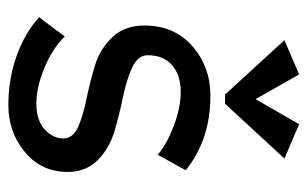

<svg xmlns="http://www.w3.org/2000/svg" viewBox="-158 -575 735 459"><g transform="rotate(90 209.5 -345.5)"><path d="M67 -133Q95 -104 141.5 -84.5Q188 -65 228 -65Q268 -65 289.5 -85Q311 -105 311 -129Q311 -153 283 -165Q255 -177 215.5 -185Q176 -193 136.5 -205Q97 -217 69 -246.5Q41 -276 41 -323Q41 -395 90.5 -438Q140 -481 209 -481Q314 -481 387 -422L350 -355Q326 -376 282 -393Q238 -410 199 -410Q160 -410 136 -389.5Q112 -369 112 -331Q112 -308 140.5 -294.5Q169 -281 210 -272.5Q251 -264 292.5 -252Q334 -240 362.5 -212Q391 -184 391 -140Q391 -77 343.5 -37.5Q296 2 231.5 2Q167 2 111.5 -18.5Q56 -39 21 -72Q33 -86 67 -133ZM158 -693 217 -589 277 -693 359 -658 228 -516H206L76 -658Z"/></g></svg>

Font: Fresca
Style: Regular
Weight: 400
Designer: Iván Moreno
Foundry: Fontstage
Version: Version 1.001